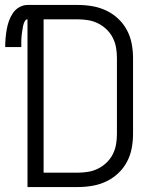

<svg xmlns="http://www.w3.org/2000/svg" viewBox="-20 -755 640 775"><path d="M91 0V-677Q85 -677 81.5 -671.5Q78 -666 76 -660.5Q74 -655 73 -649Q72 -643 71 -637Q70 -631 69 -625Q68 -619 67.5 -613Q67 -607 66.5 -601Q66 -595 66 -589Q66 -583 66 -577Q66 -571 66 -565H1Q1 -583 2.5 -600.5Q4 -618 7 -635.5Q10 -653 16 -670Q22 -687 32 -702Q42 -717 58 -726Q74 -735 91 -735H294Q324 -735 353 -730Q382 -725 408.5 -712.5Q435 -700 456.5 -680Q478 -660 492 -634Q506 -608 511.5 -579Q517 -550 517 -521V-215Q517 -185 511.5 -156Q506 -127 492 -101Q478 -75 456.5 -55Q435 -35 408.5 -22.5Q382 -10 353 -5Q324 0 294 0ZM294 -58Q315 -58 336 -61.5Q357 -65 376 -74.5Q395 -84 410.5 -99Q426 -114 435.5 -133Q445 -152 448.5 -172.5Q452 -193 452 -215V-521Q452 -542 448.5 -562.5Q445 -583 435.5 -602Q426 -621 410.5 -636Q395 -651 376 -660.5Q357 -670 336 -673.5Q315 -677 294 -677H156V-58Z"/></svg>

Font: Iosevka Curly Light Extended
Style: Regular
Weight: 300
Width: 7
Monospace: yes
Designer: Belleve Invis
Foundry: Belleve Invis
Version: Version 11.1.0; ttfautohint (v1.8.3)